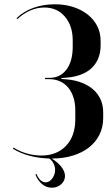

<svg xmlns="http://www.w3.org/2000/svg" viewBox="-20 -729 521 895"><path d="M221 10Q275 10 319 -3.5Q363 -17 394.5 -41.5Q426 -66 443.5 -101Q461 -136 461 -179V-205Q461 -238 449 -265Q437 -292 415 -311.5Q393 -331 361 -343.5Q329 -356 290 -359L266 -361V-365L290 -367Q327 -370 356.5 -381Q386 -392 406.5 -411Q427 -430 438 -457Q449 -484 449 -517V-539Q449 -577 433 -608Q417 -639 388.5 -661.5Q360 -684 321 -696.5Q282 -709 236 -709Q181 -709 134.5 -692Q88 -675 57 -644L61 -640Q90 -667 122 -680.5Q154 -694 187 -694Q246 -694 282.5 -651.5Q319 -609 319 -540V-511Q319 -444 290 -405Q261 -366 210 -366H190V-360H210Q238 -360 260.5 -349.5Q283 -339 298.5 -320Q314 -301 322.5 -274.5Q331 -248 331 -215V-173Q331 -95 288 -49.5Q245 -4 172 -4Q140 -4 107 -13Q74 -22 43 -41L40 -36Q74 -14 121.5 -2Q169 10 221 10ZM150 82 145 85Q157 114 177 130Q197 146 222 146Q247 146 265 130Q283 114 283 91Q283 80 278 68.5Q273 57 263.5 45.5Q254 34 240.5 23.5Q227 13 209 2H199Q220 15 228.5 31Q237 47 237 63Q237 75 233 85.5Q229 96 223 104Q217 112 209 116.5Q201 121 192 121Q181 121 170 112Q159 103 150 82Z"/></svg>

Font: Moniqa Black
Style: Regular
Weight: 900
Designer: Rajesh Rajput
Foundry: Rajesh Rajput
Version: Version 1.000